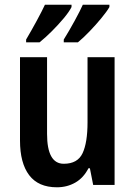

<svg xmlns="http://www.w3.org/2000/svg" viewBox="-20 -786 574 816"><path d="M467 -543V0H376L362 -71H356Q335 -30 300 -10Q265 10 222 10Q143 10 104 -41.5Q65 -93 65 -189V-543H180V-217Q180 -90 251 -90Q310 -90 331 -135Q352 -180 352 -266V-543ZM445 -756Q434 -737 410.5 -708.5Q387 -680 360 -652Q333 -624 311 -606H251V-618Q274 -655 297.5 -698Q321 -741 332 -766H445ZM284 -756Q274 -736 251 -708.5Q228 -681 200.5 -653.5Q173 -626 148 -606H91V-618Q114 -657 136.5 -698.5Q159 -740 171 -766H284Z"/></svg>

Font: Noto Sans Kannada Condensed SemiBold
Style: Regular
Weight: 600
Width: 3
Designer: Jelle Bosma - Monotype Design Team
Foundry: Monotype Imaging Inc.
Version: Version 2.005; ttfautohint (v1.8.4.7-5d5b)